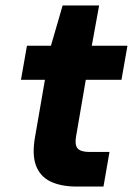

<svg xmlns="http://www.w3.org/2000/svg" viewBox="-20 -685 497 705"><path d="M262 0Q204 0 165.5 -18.5Q127 -37 112 -77.5Q97 -118 109 -184L145 -392H57L79 -517H167L210 -665H344L317 -517H448L426 -392H295L259 -182Q254 -152 265.5 -139.5Q277 -127 309 -127H382L360 0Z"/></svg>

Font: DM Sans 11pt Black
Style: Italic
Weight: 900
Italic angle: -10°
Version: Version 4.004;gftools[0.9.30]